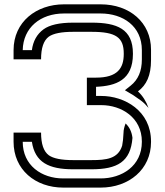

<svg xmlns="http://www.w3.org/2000/svg" viewBox="-20 -853 748 873"><path d="M41.7 -625V-583.3H166.7C166.7 -634.4 178.1 -668.8 202.1 -686.5C222.9 -701 259.4 -708.3 312.5 -708.3H396.9C508.2 -708.3 542.7 -682.1 542.7 -609.4V-607.3C542.7 -542.9 514.2 -500 416.7 -500H375V-375H440.6C531.8 -375 625 -318.7 625 -209.4V-208.3C625 -97.9 534 -41.7 437.5 -41.7H267.7C168.2 -41.7 83.3 -101.5 83.3 -208.3H125C139 -115.1 201.4 -83.3 312.5 -83.3H395.8C513.7 -83.3 573.8 -117.2 582.3 -226C579.2 -253.1 568.8 -275 551 -291.7C544.8 -275 541.7 -261.5 541.7 -250C540.6 -225 538.5 -205.2 535.4 -190.6C516.8 -130.9 463.5 -125 395.8 -125H312.5C259.4 -125 222.9 -132.3 202.1 -146.9C178.1 -164.6 166.7 -199 166.7 -250H41.7V-208.3C41.7 -81.5 140.8 0 267.7 0H437.5C566.1 0 666.7 -82.9 666.7 -207.3V-209.4C666.7 -349.4 546.4 -416.7 440.6 -416.7H416.7V-458.3C506 -462.1 584.4 -488.1 584.4 -607.3V-609.4C584.4 -721.9 511.1 -750 396.9 -750H312.5C250 -750 205.2 -739.6 178.1 -719.8C147.9 -697.9 130.2 -665.6 125 -625H83.3C85.4 -727.2 163.7 -791.7 270.8 -791.7H437.5C538.9 -791.7 625 -734.3 625 -625V-582.3C625 -530.2 608.3 -490.6 574 -463.5L547.9 -442.7L586.5 -419.8L620.8 -395.8C633.3 -386.5 644.8 -375 655.2 -362.5C644.8 -391.7 629.2 -416.7 607.3 -437.5C645.8 -466.4 666.7 -508.8 666.7 -580.2V-627.1C666.7 -750.8 569.4 -833.3 437.5 -833.3H270.8C145.7 -833.3 41.7 -753.9 41.7 -625Z"/></svg>

Font: Sportrop
Style: Regular
Weight: 500
Version: Version 0.9